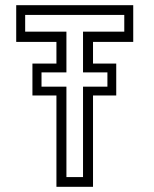

<svg xmlns="http://www.w3.org/2000/svg" viewBox="-20 -720 592 740"><path d="M197.5 0V-352H105V-475H197.5V-558.5H42.5V-700H493.5V-558.5H338.5V-475H428V-352H338.5V0ZM236 -37.5H300V-386H394V-441H300V-598H459V-662.5H77V-598H236V-441H140V-386H236Z"/></svg>

Font: Tourney Thin
Style: Regular
Weight: 400
Version: Version 1.015